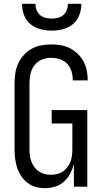

<svg xmlns="http://www.w3.org/2000/svg" viewBox="-20 -975 540 1003"><path d="M215 8Q191 8 167 1.5Q143 -5 123.5 -20Q104 -35 90.5 -55.5Q77 -76 69.5 -99Q62 -122 59 -146.5Q56 -171 56 -195V-540Q56 -566 60 -592.5Q64 -619 75 -643Q86 -667 104 -687Q122 -707 145 -720Q168 -733 194.5 -738Q221 -743 247 -743Q272 -743 296.5 -739Q321 -735 343.5 -724Q366 -713 384.5 -695.5Q403 -678 415 -656.5Q427 -635 432.5 -610.5Q438 -586 438 -561V-555H360V-559Q360 -582 353 -604Q346 -626 330 -642.5Q314 -659 292 -666Q270 -673 247 -673Q222 -673 198.5 -663.5Q175 -654 160 -634Q145 -614 139.5 -589.5Q134 -565 134 -540V-195Q134 -179 136 -162.5Q138 -146 144 -130.5Q150 -115 160 -101.5Q170 -88 183.5 -79Q197 -70 213.5 -66Q230 -62 246 -62Q262 -62 278.5 -66Q295 -70 308.5 -79Q322 -88 332 -101.5Q342 -115 348 -130.5Q354 -146 356 -162.5Q358 -179 358 -195V-330H250V-400H436V0H366V-118Q359 -92 346.5 -68Q334 -44 314 -26Q294 -8 268 0Q242 8 215 8ZM250 -815Q220 -815 191 -822.5Q162 -830 139 -849Q116 -868 105.5 -896.5Q95 -925 95 -955H165Q165 -939 171 -923Q177 -907 189 -896.5Q201 -886 217.5 -882Q234 -878 250 -878Q266 -878 282.5 -882Q299 -886 311 -896.5Q323 -907 329 -923Q335 -939 335 -955H405Q405 -925 394.5 -896.5Q384 -868 361 -849Q338 -830 309 -822.5Q280 -815 250 -815Z"/></svg>

Font: Iosevka srxl
Style: Regular
Weight: 400
Monospace: yes
Designer: Belleve Invis
Foundry: Belleve Invis
Version: Version 33.0.1; ttfautohint (v1.8.3)